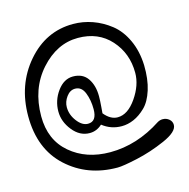

<svg xmlns="http://www.w3.org/2000/svg" viewBox="-116 -873 1014 1032"><g transform="rotate(-15 391.5 -357.0)"><path d="M306.6 -488.3Q361.3 -488.3 388.2 -448.7Q415 -409.2 415 -349.6Q415 -326.2 412.1 -291L409.2 -255.9Q443.4 -213.9 483.4 -213.9Q540 -213.9 587.9 -283.2Q635.7 -352.5 635.7 -420.9Q635.7 -529.3 567.4 -605.5Q499 -681.6 385.7 -681.6Q268.6 -681.6 177.7 -580.1Q86.9 -478.5 86.9 -325.2Q86.9 -193.4 175.3 -118.2Q263.7 -43 396.5 -43Q545.9 -43 684.6 -133.8Q698.2 -141.6 712.9 -141.6Q733.4 -141.6 748.5 -128.9Q763.7 -116.2 763.7 -96.7Q763.7 -58.6 683.6 -23.4Q603.5 11.7 523.4 29.3Q443.4 46.9 413.1 46.9Q246.1 46.9 132.8 -57.1Q19.5 -161.1 19.5 -343.8Q19.5 -518.6 124 -639.6Q228.5 -760.7 379.9 -760.7Q434.6 -760.7 487.3 -742.2Q540 -723.6 585.9 -687.5Q631.8 -651.4 660.6 -589.4Q689.5 -527.3 692.4 -448.2Q694.3 -370.1 675.8 -311.5Q657.2 -252.9 625.5 -222.2Q593.8 -191.4 560.1 -176.8Q526.4 -162.1 492.2 -162.1Q432.6 -162.1 385.7 -199.2Q355.5 -170.9 316.4 -170.9Q261.7 -170.9 222.2 -220.2Q182.6 -269.5 182.6 -326.2Q182.6 -387.7 219.2 -438Q255.9 -488.3 306.6 -488.3ZM320.3 -221.7Q369.1 -221.7 369.1 -290Q369.1 -340.8 353 -381.3Q336.9 -421.9 300.8 -421.9Q272.5 -421.9 252.4 -394.5Q232.4 -367.2 232.4 -336.9Q232.4 -294.9 260.3 -258.3Q288.1 -221.7 320.3 -221.7Z"/></g></svg>

Font: Neucha
Style: Regular
Weight: 400
Designer: Jovanny Lemonad
Foundry: Jovanny Lemonad
Version: Version 001.001